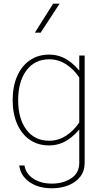

<svg xmlns="http://www.w3.org/2000/svg" viewBox="-20 -785 567 1043"><path d="M268.6 -765.1 169.4 -607.4H200.7L303.7 -765.1ZM262.2 237.8Q311.5 237.8 351.8 221.7Q392.1 205.6 416 174.8Q439.9 144 439.9 99.1V-483.4H410.6V-391.6V99.1Q410.6 154.3 367.2 183.3Q323.7 212.4 262.2 212.4Q201.2 212.4 160.6 185.3Q120.1 158.2 112.8 113.8H84.5Q91.8 170.4 140.4 204.1Q189 237.8 262.2 237.8ZM48.8 -241.2Q48.8 -167.5 73 -112.1Q97.2 -56.6 141.6 -25.9Q186 4.9 246.6 4.9Q301.3 4.9 346.7 -24.2Q392.1 -53.2 426.3 -103L410.6 -119.6Q380.9 -75.2 338.9 -47.9Q296.9 -20.5 247.6 -20.5Q168.5 -20.5 123.5 -80.3Q78.6 -140.1 78.6 -240.7Q78.6 -341.8 123.5 -402.3Q168.5 -462.9 247.6 -462.9Q296.9 -462.9 338.9 -435.8Q380.9 -408.7 410.6 -363.8L426.3 -380.4Q392.1 -430.2 346.9 -459.2Q301.8 -488.3 247.1 -488.3Q186.5 -488.3 141.8 -457.3Q97.2 -426.3 73 -370.8Q48.8 -315.4 48.8 -241.2Z"/></svg>

Font: Estedad VF
Style: Regular
Weight: 100
Designer: Amin Abedi
Version: Version 7.3